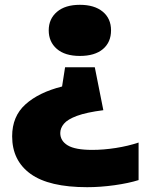

<svg xmlns="http://www.w3.org/2000/svg" viewBox="-20 -578 618 798"><path d="M312 -558Q372.5 -558 407 -529.5Q441.5 -501 441.5 -452Q441.5 -402.5 407.8 -374Q374 -345.5 312 -345.5Q250 -345.5 216.2 -374.8Q182.5 -404 182.5 -452Q182.5 -499.5 216.8 -528.8Q251 -558 312 -558ZM374 -298.5 409.5 -120Q339 -111 300 -96.5Q261 -82 245.8 -63.8Q230.5 -45.5 230.5 -25Q230.5 7.5 261.5 26.2Q292.5 45 363.5 45Q410.5 45 461.5 37Q512.5 29 556 14.5V170.5Q515 183.5 455.8 191.8Q396.5 200 342.5 200Q184 200 107.2 144.8Q30.5 89.5 30.5 -11.5Q30.5 -94.5 85.8 -144.2Q141 -194 238 -218.5L250.5 -298.5Z"/></svg>

Font: Encode Sans Exp XBd
Style: Regular
Weight: 800
Width: 7
Designer: Multiple Designers
Foundry: Impallari Type
Version: Version 3.002; ttfautohint (v1.8.3) -l 8 -r 50 -G 200 -x 14 